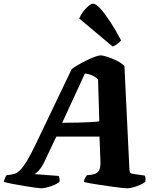

<svg xmlns="http://www.w3.org/2000/svg" viewBox="-66 -1020 846 1040"><path d="M157 0Q150 0 124.5 -3.5Q99 -7 65.5 -12.5Q32 -18 1.5 -24Q-29 -30 -46 -35Q-43 -46 -38.5 -56.5Q-34 -67 -30 -71L-7 -74Q4 -76 15.5 -79.5Q27 -83 42.5 -98Q58 -113 79 -147Q100 -181 129 -242L322 -645Q332 -654 353.5 -666.5Q375 -679 400 -691.5Q425 -704 446.5 -712Q468 -720 478 -720Q491 -720 516 -712Q541 -704 567 -691Q593 -678 608 -662L635 -103Q636 -87 640 -83.5Q644 -80 655 -78L718 -69Q720 -66 721.5 -58Q723 -50 721 -35Q711 -27 692.5 -18.5Q674 -10 655 -5Q636 0 623 0Q616 0 592.5 -2.5Q569 -5 538 -9.5Q507 -14 475.5 -18.5Q444 -23 420 -27.5Q396 -32 388 -35Q391 -49 395.5 -57Q400 -65 405 -71L425 -73Q444 -75 456 -82Q468 -89 473.5 -104Q479 -119 478 -147L473 -280H239L174 -143Q161 -115 144.5 -97Q128 -79 120 -77L252 -67Q255 -61 256.5 -52Q258 -43 256 -35Q248 -27 228.5 -18.5Q209 -10 188.5 -5Q168 0 157 0ZM271 -355Q321 -355 359 -356Q397 -357 425 -358.5Q453 -360 472 -363L465 -590Q451 -604 432.5 -612Q414 -620 394 -622ZM544 -768 363 -920Q372 -941 386.5 -959.5Q401 -978 415 -989Q429 -1000 438 -1000Q453 -1000 476.5 -974.5Q500 -949 529.5 -904.5Q559 -860 590 -801Q584 -794 571.5 -783.5Q559 -773 544 -768Z"/></svg>

Font: Texturina Medium 12pt Black
Style: Italic
Weight: 900
Italic angle: -11°
Version: Version 1.002